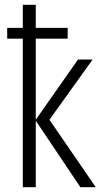

<svg xmlns="http://www.w3.org/2000/svg" viewBox="-20 -780 431 800"><path d="M129 -760V-664H262V-619H129V-281L305 -532H366L186 -281L379 0H315L129 -277V0H75V-619H10V-664H75V-760Z"/></svg>

Font: Noto Sans Condensed Light
Style: Regular
Weight: 300
Width: 3
Designer: Monotype Design Team
Foundry: Monotype Imaging Inc.
Version: Version 2.013; ttfautohint (v1.8.4.7-5d5b)